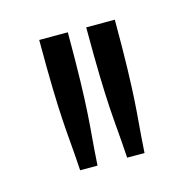

<svg xmlns="http://www.w3.org/2000/svg" viewBox="-54 -717 357 363"><g transform="rotate(-15 125.0 -536.0)"><path d="M51 -665H107Q107 -605 106 -569Q105 -533 103.5 -508.5Q102 -484 100 -461.5Q98 -439 96 -407H62Q60 -439 58 -461.5Q56 -484 54.5 -508Q53 -532 52 -568.5Q51 -605 51 -665ZM143 -665H199Q199 -605 198 -569Q197 -533 195.5 -508.5Q194 -484 192 -461.5Q190 -439 188 -407H154Q152 -439 150 -461.5Q148 -484 146.5 -508Q145 -532 144 -568.5Q143 -605 143 -665Z"/></g></svg>

Font: Inconsolata UltraCondensed Medium
Style: Regular
Weight: 500
Width: 1
Monospace: yes
Designer: Raph Levien, Cyreal, Brenton Simpson
Foundry: Raph Levien, Cyreal, Google
Version: Version 3.001; ttfautohint (v1.8.2.53-6de2)